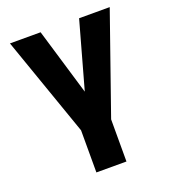

<svg xmlns="http://www.w3.org/2000/svg" viewBox="-133 -607 820 920"><g transform="rotate(-20 277.5 -146.5)"><path d="M354 0 531.7 -507.8H375.5L280.8 -168L179.2 -507.8H22.9L200.7 0V214.8H354Z"/></g></svg>

Font: Giphurs ExtraBold
Style: Regular
Weight: 800
Version: Version 1.000